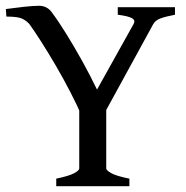

<svg xmlns="http://www.w3.org/2000/svg" viewBox="-20 -640 641 660"><path d="M581.5 -589.4Q548.3 -583 531 -576.4Q513.7 -569.8 506.8 -557.1L332 -237.8H262.7Q245.1 -278.3 221.7 -323.7Q198.2 -369.1 172.6 -413.1Q147 -457 123 -494.6Q99.1 -532.2 81.1 -557.1Q71.8 -567.9 57.1 -575.4Q42.5 -583 2 -583L0 -608.9Q28.8 -612.8 61.5 -616.5Q94.2 -620.1 114.3 -620.1Q140.1 -620.1 156.2 -600.1Q180.2 -568.4 208 -523.4Q235.8 -478.5 263.4 -428.7Q291 -378.9 313.5 -332L439 -557.1Q446.3 -569.8 434.3 -577.1Q422.4 -584.5 384.8 -589.4V-615.2H581.5ZM173.3 0V-25.9Q217.8 -35.2 235.1 -44.7Q252.4 -54.2 252.4 -61V-311H345.2V-61Q345.2 -54.7 362.1 -44.9Q378.9 -35.2 424.8 -25.9V0Z"/></svg>

Font: Gentium Book Plus
Style: Regular
Weight: 400
Designer: Victor Gaultney, Annie Olsen, Iska Routamaa, Becca Hirsbrunner
Foundry: SIL International
Version: Version 6.101